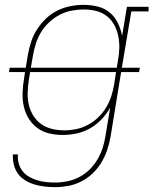

<svg xmlns="http://www.w3.org/2000/svg" viewBox="-20 -548 640 791"><path d="M208 223Q185 223 163.5 220.5Q142 218 122 212Q102 206 84 195Q66 184 54 167.5Q42 151 37 130.5Q32 110 33 88H54Q52 107 57 125Q62 143 73 157Q84 171 99.5 180Q115 189 133 194.5Q151 200 169.5 202Q188 204 207 204Q232 204 257 199Q282 194 305.5 182Q329 170 348 151.5Q367 133 380.5 110.5Q394 88 402 64Q410 40 414 15L434 -105Q420 -79 398.5 -56.5Q377 -34 350.5 -19Q324 -4 295 2Q266 8 238 8Q209 8 182 1.5Q155 -5 133.5 -21Q112 -37 98 -60Q84 -83 78 -110Q72 -137 73 -166Q74 -195 79 -223L83 -251H17L20 -269H86L95 -323Q100 -350 108.5 -376.5Q117 -403 133 -427.5Q149 -452 170 -472Q191 -492 216.5 -504.5Q242 -517 269.5 -522.5Q297 -528 324 -528Q354 -528 382.5 -521Q411 -514 432 -496.5Q453 -479 465.5 -453.5Q478 -428 483 -400L503 -520H592V-501H521L482 -269H556L553 -251H479L435 18Q430 45 421 71.5Q412 98 397 122.5Q382 147 361 167Q340 187 314 200Q288 213 261 218Q234 223 208 223ZM461 -269 466 -299Q471 -325 471.5 -350.5Q472 -376 467 -400.5Q462 -425 450 -446.5Q438 -468 419 -482.5Q400 -497 375.5 -503Q351 -509 325 -509Q300 -509 274.5 -504Q249 -499 226 -487Q203 -475 183 -456.5Q163 -438 149.5 -416Q136 -394 128 -369.5Q120 -345 116 -320L107 -269ZM245 -11Q269 -11 293.5 -16Q318 -21 341 -33Q364 -45 383.5 -63.5Q403 -82 416.5 -104Q430 -126 438 -150.5Q446 -175 450 -199L458 -251H104L99 -220Q95 -194 94 -168Q93 -142 98.5 -117.5Q104 -93 117 -72Q130 -51 149.5 -37Q169 -23 194 -17Q219 -11 245 -11Z"/></svg>

Font: Iosevka Etoile Thin
Style: Italic
Weight: 100
Italic angle: -9°
Designer: Belleve Invis
Foundry: Belleve Invis
Version: Version 22.1.2; ttfautohint (v1.8.4)